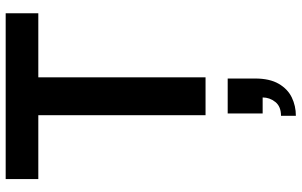

<svg xmlns="http://www.w3.org/2000/svg" viewBox="-208 -518 1036 659"><g transform="rotate(-90 309.5 -188.0)"><path d="M244 0V-574H25V-686H594V-574H374V0ZM242 310V259Q274 259 289.5 239.5Q305 220 305 196H250V76H370V170Q370 220 352 251Q334 282 305 296Q276 310 242 310Z"/></g></svg>

Font: Archivo SemiBold
Style: Regular
Weight: 600
Designer: Hector Gatti
Foundry: Omnibus-Type
Version: Version 2.001